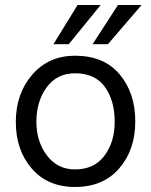

<svg xmlns="http://www.w3.org/2000/svg" viewBox="-20 -736 602 765"><path d="M519 -252Q519 -139 455 -65Q391 9 279 9Q170 9 106.5 -64.5Q43 -138 43 -250Q43 -363 108.5 -438.5Q174 -514 279 -514Q394 -514 456.5 -440Q519 -366 519 -252ZM125 -251Q125 -172 167 -116.5Q209 -61 279 -61Q355 -61 396 -115.5Q437 -170 437 -251Q437 -335 398 -389.5Q359 -444 279 -444Q207 -444 166 -388Q125 -332 125 -251ZM410 -560H349L450 -716H544ZM254 -560H193L289 -716H381Z"/></svg>

Font: Hind Siliguri
Style: Regular
Weight: 400
Designer: Jyotish Sonowal
Foundry: Indian Type Foundry
Version: Version 1.001;PS 1.0;hotconv 1.0.86;makeotf.lib2.5.63406; tt